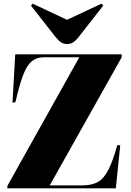

<svg xmlns="http://www.w3.org/2000/svg" viewBox="-20 -1026 713 1046"><path d="M20 0V-13L412 -714H218Q179 -714 152 -691Q125 -668 105 -614.5Q85 -561 64 -469L48 -467L63 -730H643V-714L251 -16H427Q480 -16 513 -34.5Q546 -53 570.5 -101Q595 -149 619 -235H635L611 0ZM345 -786Q328 -786 314 -794.5Q300 -803 283 -824L149 -995L158 -1006L345 -918L533 -1006L542 -995L405 -820Q393 -805 379 -795.5Q365 -786 345 -786Z"/></svg>

Font: Literata 72pt Black
Style: Regular
Weight: 900
Designer: Latin by Veronika Burian and Jose Scaglione. Greek by Irene Vlachou. Cyrillic by Vera Evstafieva.
Foundry: TypeTogether
Version: Version 3.002